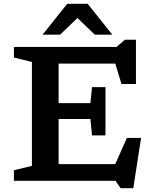

<svg xmlns="http://www.w3.org/2000/svg" viewBox="-20 -955 808 1014"><path d="M53.5 0V-56L148.5 -79V-628L53.5 -651V-707H595.5L639.5 -745H698V-511.5H621.5L589 -619H289.5V-410.5H457.5L466 -495H537V-240H466L457.5 -326.5H289.5V-88H588.5L650 -226.5H725L684 39H617L590 0ZM480.5 -772 389 -860 297.5 -772H205L335 -935H443L573 -772Z"/></svg>

Font: Newsreader Caption Medium
Style: Regular
Weight: 500
Designer: Hugues Gentile
Foundry: Production Type
Version: Version 1.001